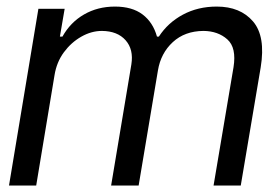

<svg xmlns="http://www.w3.org/2000/svg" viewBox="-20 -573 863 593"><path d="M7.8 0 98.6 -545.9H179.7L165 -460H172.9Q197.3 -503.9 239.5 -528.3Q281.7 -552.7 335 -552.7Q388.2 -552.7 420.4 -528.3Q452.6 -503.9 464.8 -460H470.7Q498.5 -502.9 544.9 -527.8Q591.3 -552.7 649.4 -552.7Q722.2 -552.7 761.5 -506.8Q800.8 -460.9 785.2 -365.2L723.6 0H639.6L701.2 -365.2Q710.9 -425.8 682.1 -451.4Q653.3 -477.1 608.4 -477.5Q550.8 -477.1 513.7 -442.9Q476.6 -408.7 467.8 -355.5L408.2 0H323.2L385.7 -374Q393.1 -420.4 367.9 -448.7Q342.8 -477.1 294.9 -477.5Q262.2 -477.5 231 -459.7Q199.7 -441.9 177.2 -411.4Q154.8 -380.9 148.4 -340.8L91.8 0Z"/></svg>

Font: Inter Tight
Style: Italic
Weight: 400
Italic angle: -9.39999°
Designer: Rasmus Andersson
Foundry: rsms
Version: Version 3.002